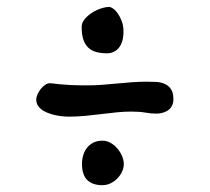

<svg xmlns="http://www.w3.org/2000/svg" viewBox="-20 -587 609 558"><path d="M291.5 -432.1Q273.9 -432.1 260 -435.8Q246.1 -439.5 236.6 -448.5Q227.1 -457.5 222.2 -472.2Q217.3 -486.8 217.3 -508.8Q217.3 -520.5 225.8 -531Q234.4 -541.5 246.8 -549.6Q259.3 -557.6 273.2 -562.3Q287.1 -566.9 297.9 -566.9Q301.3 -566.9 308.3 -562.3Q315.4 -557.6 322 -548.3Q328.6 -539.1 333.7 -525.9Q338.9 -512.7 338.9 -495.1Q338.9 -478.5 335 -466.6Q331.1 -454.6 324.5 -447Q317.9 -439.5 309.3 -435.8Q300.8 -432.1 291.5 -432.1ZM179.7 -248Q176.3 -248 168 -248.5Q159.7 -249 149.2 -250.7Q138.7 -252.4 127.4 -255.9Q116.2 -259.3 106.9 -264.6Q97.7 -270 91.6 -278.1Q85.4 -286.1 85.4 -297.4Q85.4 -304.7 89.1 -313Q92.8 -321.3 98.4 -328.4Q104 -335.4 111.1 -340.3Q118.2 -345.2 125 -345.2Q129.4 -345.2 136 -344.2Q142.6 -343.3 154.5 -342Q166.5 -340.8 186 -339.8Q205.6 -338.9 236.3 -338.9Q256.8 -338.9 277.6 -340.6Q298.3 -342.3 319.3 -344.2Q340.3 -346.2 362.3 -347.9Q384.3 -349.6 407.2 -349.6Q420.4 -349.6 434.1 -348.9Q447.8 -348.1 458.7 -343.3Q469.7 -338.4 476.8 -328.1Q483.9 -317.9 483.9 -298.8Q483.9 -286.1 479 -278.1Q474.1 -270 466.8 -265.4Q459.5 -260.7 450.9 -258.8Q442.4 -256.8 435.1 -256.8Q418.9 -256.8 402.1 -259.8Q385.3 -262.7 361.3 -262.7Q340.8 -262.7 319.1 -260.5Q297.4 -258.3 274.2 -255.4Q251 -252.4 227.3 -250.2Q203.6 -248 179.7 -248ZM218.3 -110.4Q218.3 -124.5 222.2 -137Q226.1 -149.4 233.6 -158.4Q241.2 -167.5 252.2 -172.9Q263.2 -178.2 277.8 -178.2Q290 -178.2 301.3 -171.9Q312.5 -165.5 321 -155.5Q329.6 -145.5 334.7 -133.5Q339.8 -121.6 339.8 -110.4Q339.8 -99.1 334.7 -88.1Q329.6 -77.1 321 -68.4Q312.5 -59.6 301.3 -54.2Q290 -48.8 277.8 -48.8Q248.5 -48.8 233.4 -64Q218.3 -79.1 218.3 -110.4Z"/></svg>

Font: Short Stack
Style: Regular
Weight: 400
Designer: James Grieshaber
Foundry: James Grieshaber
Version: Version 1.002